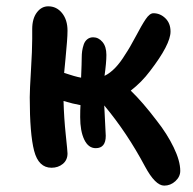

<svg xmlns="http://www.w3.org/2000/svg" viewBox="-20 -539 612 608"><path d="M143.1 -7.8Q102.1 -7.8 88.1 -61.3Q74.2 -114.7 74.2 -231Q74.2 -253.4 78.1 -317.4Q82 -381.3 82 -416V-446.8Q82 -480 96.7 -499.5Q111.3 -519 132.8 -519Q159.2 -519 176.5 -497.6Q193.8 -476.1 193.8 -441.9Q193.8 -427.7 192.1 -406.2Q190.4 -384.8 187.5 -353.8Q184.6 -322.8 183.1 -308.1Q217.8 -296.4 236.8 -293Q238.8 -340.8 238.8 -356.9Q238.8 -367.7 240.2 -377.7Q241.7 -387.7 245.1 -397.9Q248.5 -408.2 256.3 -414.6Q264.2 -420.9 274.9 -420.9Q292 -420.9 304.4 -406.2Q316.9 -391.6 316.9 -365.2Q316.9 -340.8 311 -298.8Q345.7 -315.4 377 -367.2Q390.6 -387.2 409.7 -423.3Q428.7 -459.5 441.4 -478.3Q454.1 -497.1 465.8 -497.1Q487.3 -497.1 503.7 -481.2Q520 -465.3 520 -439Q520 -398.4 455.1 -314Q428.7 -278.8 394 -252Q431.2 -216.3 476.1 -157.2Q509.3 -115.2 530 -72.3Q550.8 -29.3 550.8 2Q550.8 20.5 535.4 34.7Q520 48.8 500 48.8Q471.7 48.8 439 -12.2Q382.3 -118.7 310.1 -205.1Q314.9 -117.2 314.9 -108.9Q314.9 -69.8 283.2 -69.8Q259.8 -69.8 246.8 -96.9Q233.9 -124 233.9 -168Q233.9 -191.9 234.9 -206.1Q211.9 -210 181.2 -219.2Q182.6 -165.5 188.2 -112.8Q193.8 -60.1 193.8 -53.2Q193.8 -32.2 179 -20Q164.1 -7.8 143.1 -7.8Z"/></svg>

Font: Shantell Sans Irregular
Style: Regular
Weight: 500
Designer: Stephen Nixon, Anya Danilova, Shantell Martin
Foundry: Arrow Type
Version: Version 1.006;[9816181b4]